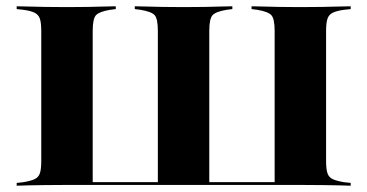

<svg xmlns="http://www.w3.org/2000/svg" viewBox="-20 -591 1168 611"><path d="M181.5 -2.4Q150.8 -2.4 122.6 -2Q94.4 -1.6 71.8 -1.2Q49.2 -0.8 33.1 0V-8.9L54.8 -11.3Q78.2 -15.3 90.3 -21Q102.4 -26.6 106.9 -39.5Q111.3 -52.4 111.3 -78.2V-492.7Q111.3 -518.5 106.9 -531.5Q102.4 -544.4 90.3 -550.4Q78.2 -556.5 54.8 -559.7L33.1 -562.1V-571Q49.2 -571 71.8 -570.2Q94.4 -569.4 122.6 -569Q150.8 -568.5 181.5 -568.5H192.7H204.8Q235.5 -568.5 262.1 -569Q288.7 -569.4 310.9 -570.2Q333.1 -571 348.4 -571V-562.1L329.8 -559.7Q296 -554 285.5 -542.7Q275 -531.5 275 -492.7V-10.5L273.4 -11.3H855.6L854 -10.5V-492.7Q854 -531.5 843.5 -542.7Q833.1 -554 799.2 -559.7L780.6 -562.1V-571Q796 -571 818.1 -570.2Q840.3 -569.4 867.3 -569Q894.4 -568.5 924.2 -568.5H935.5H947.6Q979 -568.5 1006.9 -569Q1034.7 -569.4 1057.3 -570.2Q1079.8 -571 1096 -571V-562.1L1074.2 -559.7Q1050.8 -556.5 1038.7 -550.4Q1026.6 -544.4 1022.2 -531.5Q1017.7 -518.5 1017.7 -492.7V-2.4H193.5ZM482.3 -3.2V-492.7Q482.3 -531.5 472.2 -542.7Q462.1 -554 427.4 -559.7L408.9 -562.1V-571Q424.2 -571 446.4 -570.2Q468.5 -569.4 496 -569Q523.4 -568.5 552.4 -568.5H563.7H575.8Q606.5 -568.5 633.1 -569Q659.7 -569.4 681.9 -570.2Q704 -571 719.4 -571V-562.1L700.8 -559.7Q666.9 -554 656.5 -542.7Q646 -531.5 646 -492.7V-3.2ZM1017.7 -78.2Q1017.7 -52.4 1022.2 -39.5Q1026.6 -26.6 1038.7 -21Q1050.8 -15.3 1074.2 -11.3L1096 -8.9V0Q1079.8 -0.8 1057.3 -1.2Q1034.7 -1.6 1006.9 -2Q979 -2.4 947.6 -2.4H936.3L1017.7 -115.3Z"/></svg>

Font: Playfair 144pt SemiExpanded Black
Style: Regular
Weight: 900
Width: 6
Designer: Claus Eggers Sørensen
Foundry: Claus Eggers Sørensen
Version: Version 2.203